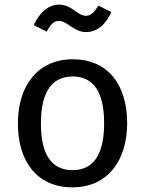

<svg xmlns="http://www.w3.org/2000/svg" viewBox="-20 -794 624 826"><path d="M293 -465C380 -465 428 -401 428 -264C428 -126 380 -62 292 -62C204 -62 156 -126 156 -263C156 -401 205 -465 293 -465ZM293 -539C143 -539 57 -426 57 -263C57 -96 142 12 292 12C441 12 527 -101 527 -264C527 -431 443 -539 293 -539ZM350 -656C395 -656 433 -685 459 -742L403 -770C385 -740 370 -726 350 -726C313 -726 290 -774 234 -774C184 -774 148 -735 125 -686L181 -658C197 -688 211 -704 234 -704C270 -704 297 -656 350 -656Z"/></svg>

Font: Fira Math
Style: Regular
Weight: 400
Designer: Xiangdong Zeng
Foundry: Xiangdong Zeng
Version: Version 0.3.4